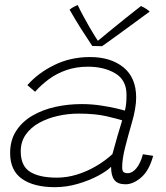

<svg xmlns="http://www.w3.org/2000/svg" viewBox="-20 -764 688 796"><path d="M207.5 12Q120.5 12 71.2 -22.5Q22 -57 22 -129.5Q22 -182.5 46.8 -221Q71.5 -259.5 113.8 -284.2Q156 -309 209 -320.8Q262 -332.5 318 -332.5Q358.5 -332.5 397 -326.8Q435.5 -321 463 -314.5Q490.5 -308 498 -305.5Q502 -323 503.2 -337Q504.5 -351 504.5 -371Q504.5 -432 458 -459.8Q411.5 -487.5 344.5 -487.5Q296 -487.5 255.5 -473.5Q215 -459.5 182.8 -435.8Q150.5 -412 125.5 -383.5L93.5 -411Q138 -461.5 205.2 -494.5Q272.5 -527.5 353.5 -527.5Q439 -527.5 491.8 -484.8Q544.5 -442 544.5 -359.5Q544.5 -338 540 -311.8Q535.5 -285.5 527 -256.5Q512.5 -206.5 499.5 -156Q486.5 -105.5 486.5 -70.5Q486.5 -55 492.5 -50.5Q498.5 -46 509.5 -46Q528.5 -46 545.5 -66.5Q562.5 -87 572.5 -124.5L615 -118Q598.5 -57 565.5 -28.5Q532.5 0 500.5 0Q468 0 454.2 -17.8Q440.5 -35.5 440.5 -72.5Q423.5 -55 386.5 -35.2Q349.5 -15.5 302.5 -1.8Q255.5 12 207.5 12ZM216 -27.5Q257 -27.5 298 -40Q339 -52.5 377 -74.5Q415 -96.5 446 -125Q458.5 -171 467.8 -202.8Q477 -234.5 486.5 -265Q470.5 -270.5 422.8 -281.8Q375 -293 306 -293Q262.5 -293 220 -283.5Q177.5 -274 142.5 -254.8Q107.5 -235.5 86.8 -206Q66 -176.5 66 -136.5Q66 -76 104.5 -51.8Q143 -27.5 216 -27.5ZM564.5 -739Q570.5 -736.5 575.8 -733.5Q581 -730.5 585.8 -727.5Q590.5 -724.5 594.2 -721.5Q598 -718.5 600.5 -716Q557 -684 523.5 -659.5Q490 -635 466 -617.5Q442 -600 426.5 -589Q411 -578 403 -572.5Q396.5 -572.5 389 -572.8Q381.5 -573 374.8 -573.2Q368 -573.5 362.5 -573.5Q339.5 -608 316 -644.8Q292.5 -681.5 268.5 -724Q272.5 -727.5 277.8 -730.8Q283 -734 289.2 -737.2Q295.5 -740.5 302 -743.5Q311.5 -723 324.8 -698.5Q338 -674 351.2 -651Q364.5 -628 374.8 -611.8Q385 -595.5 388.5 -592H382.5Q401 -607.5 434.2 -634.8Q467.5 -662 503 -690.5Q538.5 -719 564.5 -739Z"/></svg>

Font: Grandstander Thin
Style: Italic
Weight: 100
Italic angle: -15°
Designer: Tyler Finck
Foundry: Etcetera Type Co
Version: Version 1.200